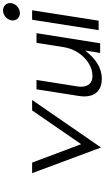

<svg xmlns="http://www.w3.org/2000/svg" viewBox="269 -953 695 1273"><g transform="rotate(-90 616.5 -316.5)"><path d="M275 6 590 -451H521L297 -126L175 -451H105Z M731 11C807 11 863 -34 906 -85L918 -98L902 0H966L1033 -422H969L940 -240C931 -183 903 -137 870 -105C840 -76 799 -51 749 -51C691 -51 671 -95 680 -151L723 -422H661L617 -143C602 -50 639 11 731 11Z M1166 -532C1197 -532 1227 -557 1232 -588C1237 -619 1215 -644 1184 -644C1153 -644 1123 -619 1118 -588C1113 -557 1135 -532 1166 -532ZM1116 -10 1185 -451H1122L1053 -10Z"/></g></svg>

Font: Charger Pro
Style: LitObl
Weight: 300
Designer: Jasper
Foundry: Cannot Into Space Fonts
Version: Version 1.09